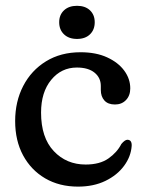

<svg xmlns="http://www.w3.org/2000/svg" viewBox="-20 -648 509 678"><path d="M440 -336Q440 -310.5 425 -294.8Q410 -279 386 -279Q361.5 -279 348.8 -293Q336 -307 336 -330.5V-344.5Q336 -373.5 313.8 -391.5Q291.5 -409.5 251.5 -409.5Q196.5 -409.5 160.8 -366Q125 -322.5 125 -250.5Q125 -162 169.8 -114.5Q214.5 -67 282.5 -67Q332.5 -67 363 -88.5Q393.5 -110 408.5 -139.5Q421 -154.5 430 -154.5Q446 -154 445 -133Q442.5 -95.5 418.2 -62.5Q394 -29.5 352.2 -9.2Q310.5 11 255.5 11Q189.5 11 139.5 -18.2Q89.5 -47.5 61.5 -99.5Q33.5 -151.5 33.5 -220.5Q33.5 -289.5 62 -344.5Q90.5 -399.5 142.5 -431.5Q194.5 -463.5 264.5 -463.5Q319 -463.5 358.2 -445.5Q397.5 -427.5 418.8 -398.5Q440 -369.5 440 -336ZM252 -510.5Q223 -510.5 206 -526.8Q189 -543 189 -569.5Q189 -595.5 206 -611.5Q223 -627.5 252 -627.5Q281 -627.5 297.8 -611.5Q314.5 -595.5 314.5 -569.5Q314.5 -543 297.8 -526.8Q281 -510.5 252 -510.5Z"/></svg>

Font: Fraunces 72pt S100
Style: Regular
Weight: 400
Version: Version 1.000; ttfautohint (v1.8.3)